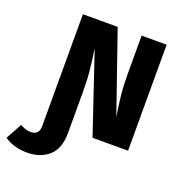

<svg xmlns="http://www.w3.org/2000/svg" viewBox="-287 -827 1103 1183"><g transform="rotate(20 264.5 -235.5)"><path d="M21 224Q-67 224 -128 181L-70 76Q-50 87 -35 92Q-20 97 -1 97Q53 97 54 40V-695H282L464 -170Q452 -245 445.5 -306.5Q439 -368 439 -443V-695H603V0H370L194 -523Q205 -450 211.5 -387Q218 -324 218 -235V24Q218 127 163 175.5Q108 224 21 224Z"/></g></svg>

Font: Trujillo ExtraBold
Style: Regular
Weight: 800
Designer: Fira Sans original fonts by bBox Type GmbH, Carrois Corporate GbR, & Edenspiekermann AG / Changes by Cristiano Sobral
Foundry: Fira Sans original fonts by bBox Type GmbH, Carrois Corporate GbR, & Edenspiekermann AG / Changes by Cristiano Sobral
Version: Version 4.301;July 28, 2020;FontCreator 13.0.0.2655 64-bit